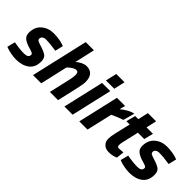

<svg xmlns="http://www.w3.org/2000/svg" viewBox="63 -1453 2218 2218"><g transform="rotate(45 1172.5 -344.0)"><path d="M302 -397C345 -397 401 -392 470 -381C470 -381 494 -480 494 -480C494 -480 472 -488 472 -488C472 -488 472 -488 472 -488C458 -493 436 -499 406 -504C376 -509 345 -511 314 -511C314 -511 314 -511 314 -511C257 -511 208 -494 167 -459C126 -424 106 -375 106 -313C106 -313 106 -313 106 -313C106 -280 117 -254 140 -236C163 -218 198 -202 245 -189C245 -189 245 -189 245 -189C268 -182 284 -177 293 -172C302 -167 307 -160 307 -151C307 -151 307 -151 307 -151C307 -118 284 -102 237 -102C190 -102 135 -108 71 -120C71 -120 46 -22 46 -22C46 -22 68 -14 68 -14C68 -14 68 -14 68 -14C82 -8 104 -2 133 3C162 9 190 12 219 12C219 12 219 12 219 12C287 12 342 -4 383 -36C424 -68 444 -115 444 -178C444 -178 444 -178 444 -178C444 -213 434 -239 415 -255C395 -270 366 -284 327 -296C288 -308 263 -317 254 -323C245 -329 240 -338 240 -351C240 -363 245 -374 256 -383C267 -392 282 -397 302 -397C302 -397 302 -397 302 -397Z M851 -512C832 -512 810 -506 785 -494C760 -481 741 -468 726 -453C726 -453 782 -700 782 -700C782 -700 648 -700 648 -700C648 -700 487 0 487 0C487 0 621 0 621 0C621 0 698 -336 698 -336C698 -336 715 -351 715 -351C715 -351 715 -351 715 -351C749 -381 777 -396 800 -396C800 -396 800 -396 800 -396C813 -396 822 -392 827 -383C832 -374 834 -359 834 -340C834 -320 828 -285 816 -235C816 -235 762 0 762 0C762 0 896 0 896 0C896 0 952 -245 952 -245C952 -245 952 -245 952 -245C966 -305 973 -347 973 -371C973 -371 973 -371 973 -371C973 -465 932 -512 851 -512C851 -512 851 -512 851 -512Z M1134 0C1134 0 1249 -500 1249 -500C1249 -500 1115 -500 1115 -500C1115 -500 1000 0 1000 0C1000 0 1134 0 1134 0ZM1262 -552C1262 -552 1293 -689 1293 -689C1293 -689 1158 -689 1158 -689C1158 -689 1126 -552 1126 -552C1126 -552 1262 -552 1262 -552Z M1377 0C1377 0 1450 -315 1450 -315C1450 -315 1474 -326 1474 -326C1474 -326 1474 -326 1474 -326C1520 -347 1559 -362 1591 -372C1591 -372 1630 -512 1630 -512C1630 -512 1630 -512 1630 -512C1608 -509 1581 -499 1550 -482C1519 -464 1493 -446 1473 -428C1473 -428 1491 -500 1491 -500C1491 -500 1358 -500 1358 -500C1358 -500 1243 0 1243 0C1243 0 1377 0 1377 0Z M1760 -130C1760 -145 1763 -163 1768 -186C1768 -186 1814 -386 1814 -386C1814 -386 1918 -386 1918 -386C1918 -386 1946 -500 1946 -500C1946 -500 1841 -500 1841 -500C1841 -500 1870 -628 1870 -628C1870 -628 1736 -628 1736 -628C1736 -628 1707 -500 1707 -500C1707 -500 1656 -500 1656 -500C1656 -500 1626 -386 1626 -386C1626 -386 1680 -386 1680 -386C1680 -386 1636 -198 1636 -198C1636 -198 1636 -198 1636 -198C1626 -157 1621 -122 1621 -93C1621 -64 1631 -39 1651 -19C1670 2 1699 12 1737 12C1774 12 1811 4 1846 -11C1846 -11 1857 -107 1857 -107C1857 -107 1789 -102 1789 -102C1789 -102 1789 -102 1789 -102C1770 -102 1760 -111 1760 -130C1760 -130 1760 -130 1760 -130Z M2153 -397C2196 -397 2252 -392 2321 -381C2321 -381 2345 -480 2345 -480C2345 -480 2323 -488 2323 -488C2323 -488 2323 -488 2323 -488C2309 -493 2287 -499 2257 -504C2227 -509 2196 -511 2165 -511C2165 -511 2165 -511 2165 -511C2108 -511 2059 -494 2018 -459C1977 -424 1957 -375 1957 -313C1957 -313 1957 -313 1957 -313C1957 -280 1968 -254 1991 -236C2014 -218 2049 -202 2096 -189C2096 -189 2096 -189 2096 -189C2119 -182 2135 -177 2144 -172C2153 -167 2158 -160 2158 -151C2158 -151 2158 -151 2158 -151C2158 -118 2135 -102 2088 -102C2041 -102 1986 -108 1922 -120C1922 -120 1897 -22 1897 -22C1897 -22 1919 -14 1919 -14C1919 -14 1919 -14 1919 -14C1933 -8 1955 -2 1984 3C2013 9 2041 12 2070 12C2070 12 2070 12 2070 12C2138 12 2193 -4 2234 -36C2275 -68 2295 -115 2295 -178C2295 -178 2295 -178 2295 -178C2295 -213 2285 -239 2266 -255C2246 -270 2217 -284 2178 -296C2139 -308 2114 -317 2105 -323C2096 -329 2091 -338 2091 -351C2091 -363 2096 -374 2107 -383C2118 -392 2133 -397 2153 -397C2153 -397 2153 -397 2153 -397Z"/></g></svg>

Font: My Font
Style: Bold Italic
Weight: 500
Version: Version 0.001